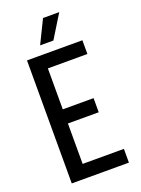

<svg xmlns="http://www.w3.org/2000/svg" viewBox="-165 -962 758 1034"><g transform="rotate(-20 214.0 -445.0)"><path d="M60 -705H151V0H60ZM121 -705H377.5V-626.2H121ZM126 -310.5V-391.5H327.5V-310.5ZM111 0V-78.8H387.5V0ZM230.2 -757H154.2L219.2 -890H312.2Z"/></g></svg>

Font: Akshar Light
Style: Regular
Weight: 300
Designer: Tall Chai
Foundry: Tall Chai
Version: Version 1.100